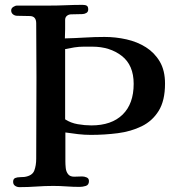

<svg xmlns="http://www.w3.org/2000/svg" viewBox="-20 -762 782 790"><path d="M530 -417Q530 -494 481 -532Q432 -570 360 -570H324Q305 -570 286 -567Q267 -564 248 -560V-271Q271 -256 300 -251Q329 -246 356 -246Q439 -246 484.5 -290.5Q530 -335 530 -417ZM659 -418Q659 -348 633 -306Q607 -264 563 -242.5Q519 -221 465 -214Q411 -207 354 -207Q328 -207 301.5 -210Q275 -213 249 -217V-98Q249 -85 250.5 -70.5Q252 -56 260 -45.5Q268 -35 285 -35Q293 -35 301.5 -35.5Q310 -36 318 -36Q327 -36 336.5 -32Q346 -28 346 -17Q346 -1 333 3Q320 7 308 7Q281 7 253.5 5Q226 3 199 3Q165 3 130 5.5Q95 8 60 8Q50 8 42 2.5Q34 -3 34 -14Q34 -26 42.5 -29.5Q51 -33 62 -33Q73 -33 81 -34Q113 -39 121 -60Q129 -81 129 -109Q129 -192 129.5 -276Q130 -360 130 -443Q130 -499 129.5 -555Q129 -611 129 -666Q129 -696 102 -696Q89 -696 76.5 -696.5Q64 -697 51 -697Q41 -697 33.5 -703Q26 -709 26 -719Q26 -728 34.5 -733.5Q43 -739 50 -739H182Q217 -739 251.5 -740.5Q286 -742 320 -742Q331 -742 337 -738.5Q343 -735 343 -723Q343 -713 335 -708.5Q327 -704 318 -704Q307 -704 295.5 -703.5Q284 -703 273 -703Q263 -703 255.5 -697Q248 -691 248 -680Q248 -661 248 -642Q248 -623 247 -604Q288 -605 329 -607.5Q370 -610 410 -610Q456 -610 500.5 -600Q545 -590 580.5 -567.5Q616 -545 637.5 -508.5Q659 -472 659 -418Z"/></svg>

Font: Kaisei HarunoUmi
Style: Bold
Weight: 700
Designer: Font-Kai, 金井和夫
Foundry: KAZUO KANAI
Version: Version 5.003